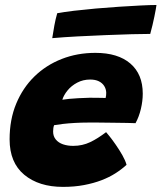

<svg xmlns="http://www.w3.org/2000/svg" viewBox="-20 -744 648 770"><path d="M487.5 -83Q468 -65 443 -49Q418 -33 386.5 -21Q355 -9 316.8 -1.8Q278.5 5.5 232.5 5.5Q136 5.5 77.2 -43.2Q18.5 -92 18.5 -185Q18.5 -264.5 45 -328.2Q71.5 -392 118.2 -437.5Q165 -483 227.5 -507.5Q290 -532 362.5 -532Q453 -532 502.8 -489.2Q552.5 -446.5 552.5 -368.5Q552.5 -339 545 -307.2Q537.5 -275.5 523.5 -250Q516 -250.5 490.2 -251Q464.5 -251.5 432.2 -251.8Q400 -252 372.5 -252.5Q345 -253 334 -252.5Q307 -252.5 280.5 -251Q254 -249.5 232.5 -247Q211 -244.5 197 -242Q193 -232 193 -216.5Q193 -197.5 203.8 -184.5Q214.5 -171.5 232.8 -165.2Q251 -159 273.5 -159Q292.5 -159 309.2 -162.8Q326 -166.5 341.8 -174Q357.5 -181.5 373.2 -191.5Q389 -201.5 405.5 -214Q408 -211.5 419.2 -197.5Q430.5 -183.5 444.5 -163.2Q458.5 -143 470.8 -121.5Q483 -100 487.5 -83ZM230 -344Q241 -346 257.2 -347.5Q273.5 -349 294.2 -350.2Q315 -351.5 339.5 -352Q353.5 -352 366.8 -351.8Q380 -351.5 389.8 -351.5Q399.5 -351.5 403.5 -351Q405 -356 405.5 -361.5Q406 -367 406 -372.5Q405.5 -387 398 -399Q390.5 -411 376.5 -418Q362.5 -425 341.5 -425Q313 -425 289.5 -412.5Q266 -400 250.8 -381.2Q235.5 -362.5 230 -344ZM582.5 -608Q555.5 -608 508.2 -606.8Q461 -605.5 404.2 -603.2Q347.5 -601 291.2 -598Q235 -595 189.5 -591Q193.5 -617 198 -641.8Q202.5 -666.5 209.5 -691Q236 -696 276.5 -700.8Q317 -705.5 364.2 -709.8Q411.5 -714 458.2 -717Q505 -720 544.2 -722Q583.5 -724 607.5 -724Q606 -711 599.2 -677.8Q592.5 -644.5 582.5 -608Z"/></svg>

Font: Grandstander Thin ExtraBold
Style: Italic
Weight: 800
Italic angle: -15°
Version: Version 1.200